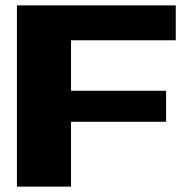

<svg xmlns="http://www.w3.org/2000/svg" viewBox="-20 -695 720 715"><path d="M244.5 -357H598.5V-241.5H244.5V0H43V-675H634.5V-545H244.5Z"/></svg>

Font: Anybody Wide
Style: Bold
Weight: 700
Width: 7
Designer: Tyler Finck
Foundry: Etcetera Type Company
Version: Version 1.000; ttfautohint (v1.8)